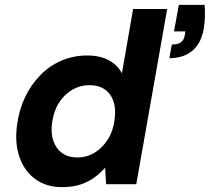

<svg xmlns="http://www.w3.org/2000/svg" viewBox="-20 -757 862 789"><path d="M235 12Q170 12 125 -21Q80 -54 60 -111.5Q40 -169 50 -243Q58 -305 83 -357.5Q108 -410 146 -448.5Q184 -487 233 -508Q282 -529 338 -529Q391 -529 427 -509.5Q463 -490 481 -456L527 -720H667L540 0H416L412 -68Q394 -47 369 -28.5Q344 -10 311.5 1Q279 12 235 12ZM297 -110Q337 -110 369.5 -130Q402 -150 424 -185.5Q446 -221 451 -267Q457 -310 446 -341.5Q435 -373 410 -390Q385 -407 348 -407Q309 -407 276 -387.5Q243 -368 221.5 -333.5Q200 -299 194 -252Q188 -210 199.5 -177.5Q211 -145 236 -127.5Q261 -110 297 -110ZM676 -518 686 -574Q710 -574 722.5 -582.5Q735 -591 739 -610L742 -628H695L715 -737H821Q823 -708 822 -685Q821 -662 817 -638Q807 -580 771 -549Q735 -518 676 -518Z"/></svg>

Font: DM Sans 11pt ExtraBold
Style: Italic
Weight: 800
Italic angle: -10°
Version: Version 4.004;gftools[0.9.30]